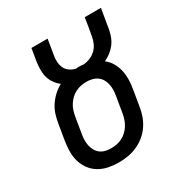

<svg xmlns="http://www.w3.org/2000/svg" viewBox="-173 -863 946 998"><g transform="rotate(-30 300.0 -363.5)"><path d="M254 8Q223 8 193 2Q163 -4 137.5 -19Q112 -34 94.5 -57.5Q77 -81 68.5 -109.5Q60 -138 60.5 -169Q61 -200 66 -231L82 -327Q86 -352 94 -377Q102 -402 117 -424.5Q132 -447 152 -465.5Q172 -484 196 -497Q179 -510 166 -528Q153 -546 147 -566.5Q141 -587 141 -610.5Q141 -634 144 -657L157 -735H254L239 -644Q235 -624 236.5 -604Q238 -584 246 -567.5Q254 -551 270 -540.5Q286 -530 304 -526Q308 -526 312 -526.5Q316 -527 320 -527Q328 -527 335.5 -526.5Q343 -526 351 -525Q371 -527 390 -535Q409 -543 424 -557.5Q439 -572 447.5 -591Q456 -610 459 -629Q464 -656 468.5 -682.5Q473 -709 477 -735H574L554 -615Q550 -595 542.5 -575Q535 -555 521.5 -537.5Q508 -520 490.5 -506.5Q473 -493 453 -484Q474 -468 487.5 -445Q501 -422 507 -396Q513 -370 512.5 -341.5Q512 -313 507 -285L491 -189Q487 -162 477.5 -135.5Q468 -109 451.5 -85Q435 -61 412 -42.5Q389 -24 362.5 -12.5Q336 -1 308.5 3.5Q281 8 254 8ZM255 -76Q272 -76 289 -79Q306 -82 322 -90Q338 -98 351 -110.5Q364 -123 373.5 -138Q383 -153 388.5 -169.5Q394 -186 397 -203L413 -299Q416 -316 416.5 -333.5Q417 -351 413.5 -367.5Q410 -384 401.5 -398.5Q393 -413 379.5 -422.5Q366 -432 349.5 -436Q333 -440 315 -440Q299 -440 282 -436.5Q265 -433 249.5 -425Q234 -417 221 -404.5Q208 -392 198.5 -377Q189 -362 184 -346Q179 -330 176 -313L160 -217Q157 -200 156.5 -182.5Q156 -165 159.5 -149Q163 -133 171 -118.5Q179 -104 192 -94Q205 -84 221.5 -80Q238 -76 255 -76Q255 -76 255 -76Q255 -76 255 -76Z"/></g></svg>

Font: Iosevka Slab MdExObl
Style: Regular
Weight: 500
Width: 7
Italic angle: -9°
Monospace: yes
Designer: Belleve Invis
Foundry: Belleve Invis
Version: Version 11.1.1; ttfautohint (v1.8.3)